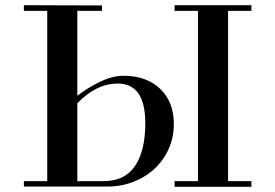

<svg xmlns="http://www.w3.org/2000/svg" viewBox="-20 -720 1060 740"><path d="M540 -245Q540 -398 434 -398Q351 -398 278 -322V-22H380Q461 -22 500.5 -80.5Q540 -139 540 -245ZM650 -241Q650 -191 630.5 -147Q611 -103 576.5 -70.5Q542 -38 495 -19.5Q448 -1 394 -1H72V-22H162V-678H72V-700L373 -699V-678H278V-351Q318 -382 366 -405Q414 -428 456 -428Q545 -428 598 -377Q650 -327 650 -241ZM743 -678H653V-700H949V-678H859V-22H949V0H653V-22H743Z"/></svg>

Font: EIisabethische
Style: Book
Weight: 400
Designer: Salychow
Version: Version 1.3